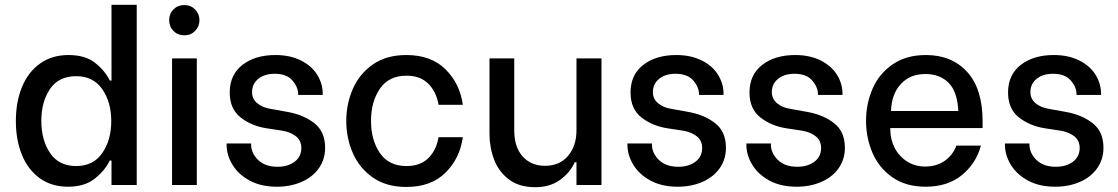

<svg xmlns="http://www.w3.org/2000/svg" viewBox="-20 -770 4652 799"><path d="M46 -266Q46 -346 71.5 -408Q97 -470 146.5 -505.5Q196 -541 265 -541Q334 -541 375 -509Q416 -477 437 -435H444V-750H549V0H444V-102H437Q415 -58 373 -25.5Q331 7 263 7Q195 7 146 -28Q97 -63 71.5 -125Q46 -187 46 -266ZM443 -266Q443 -345 405.5 -399Q368 -453 297 -453Q224 -453 188 -399.5Q152 -346 152 -267Q152 -187 188.5 -133Q225 -79 297 -79Q368 -79 405.5 -133Q443 -187 443 -266Z M696 -527H799V0H696ZM684 -686Q684 -713 702 -731Q720 -749 747 -749Q774 -749 792 -730.5Q810 -712 810 -686Q810 -660 792 -641.5Q774 -623 747 -623Q720 -623 702 -641Q684 -659 684 -686Z M923 -168V-173H1025V-169Q1025 -133 1054 -104.5Q1083 -76 1135 -76Q1178 -76 1206 -97Q1234 -118 1234 -154Q1234 -185 1212 -202.5Q1190 -220 1156 -226L1090 -236Q1026 -246 981 -281.5Q936 -317 936 -385Q936 -459 989 -500Q1042 -541 1126 -541Q1187 -541 1232 -518.5Q1277 -496 1300 -459Q1323 -422 1323 -379V-375H1221V-377Q1221 -407 1197 -435Q1173 -463 1123 -463Q1081 -463 1055 -442Q1029 -421 1029 -387Q1029 -358 1051 -340Q1073 -322 1106 -317L1178 -304Q1244 -292 1288.5 -257Q1333 -222 1333 -155Q1333 -107 1307 -70Q1281 -33 1235 -13Q1189 7 1132 7Q1067 7 1020 -18Q973 -43 948 -83.5Q923 -124 923 -168Z M1421 -267Q1421 -338 1448.5 -400.5Q1476 -463 1532 -502Q1588 -541 1671 -541Q1774 -541 1834 -481.5Q1894 -422 1906 -334H1805Q1796 -388 1762.5 -421.5Q1729 -455 1672 -455Q1598 -455 1561 -401Q1524 -347 1524 -267Q1524 -187 1561 -133Q1598 -79 1672 -79Q1729 -79 1762.5 -112Q1796 -145 1805 -199H1906Q1894 -111 1834 -51.5Q1774 8 1671 8Q1588 8 1532 -31Q1476 -70 1448.5 -132.5Q1421 -195 1421 -267Z M2483 0H2379V-95H2372Q2352 -51 2310 -21Q2268 9 2208 9Q2140 9 2097.5 -23.5Q2055 -56 2036 -106.5Q2017 -157 2017 -213V-527H2120V-228Q2120 -158 2155 -119Q2190 -80 2248 -80Q2309 -80 2344 -121.5Q2379 -163 2379 -228V-527H2483Z M2591 -168V-173H2693V-169Q2693 -133 2722 -104.5Q2751 -76 2803 -76Q2846 -76 2874 -97Q2902 -118 2902 -154Q2902 -185 2880 -202.5Q2858 -220 2824 -226L2758 -236Q2694 -246 2649 -281.5Q2604 -317 2604 -385Q2604 -459 2657 -500Q2710 -541 2794 -541Q2855 -541 2900 -518.5Q2945 -496 2968 -459Q2991 -422 2991 -379V-375H2889V-377Q2889 -407 2865 -435Q2841 -463 2791 -463Q2749 -463 2723 -442Q2697 -421 2697 -387Q2697 -358 2719 -340Q2741 -322 2774 -317L2846 -304Q2912 -292 2956.5 -257Q3001 -222 3001 -155Q3001 -107 2975 -70Q2949 -33 2903 -13Q2857 7 2800 7Q2735 7 2688 -18Q2641 -43 2616 -83.5Q2591 -124 2591 -168Z M3086 -168V-173H3188V-169Q3188 -133 3217 -104.5Q3246 -76 3298 -76Q3341 -76 3369 -97Q3397 -118 3397 -154Q3397 -185 3375 -202.5Q3353 -220 3319 -226L3253 -236Q3189 -246 3144 -281.5Q3099 -317 3099 -385Q3099 -459 3152 -500Q3205 -541 3289 -541Q3350 -541 3395 -518.5Q3440 -496 3463 -459Q3486 -422 3486 -379V-375H3384V-377Q3384 -407 3360 -435Q3336 -463 3286 -463Q3244 -463 3218 -442Q3192 -421 3192 -387Q3192 -358 3214 -340Q3236 -322 3269 -317L3341 -304Q3407 -292 3451.5 -257Q3496 -222 3496 -155Q3496 -107 3470 -70Q3444 -33 3398 -13Q3352 7 3295 7Q3230 7 3183 -18Q3136 -43 3111 -83.5Q3086 -124 3086 -168Z M3584 -267Q3584 -338 3611 -400.5Q3638 -463 3694.5 -502Q3751 -541 3833 -541Q3941 -541 4005 -470.5Q4069 -400 4069 -266V-237H3685V-230Q3685 -190 3703 -155Q3721 -120 3754 -98.5Q3787 -77 3830 -77Q3877 -77 3911 -100.5Q3945 -124 3960 -164H4062Q4042 -90 3983 -41.5Q3924 7 3832 7Q3750 7 3694 -32Q3638 -71 3611 -133.5Q3584 -196 3584 -267ZM3968 -308Q3964 -389 3927.5 -425.5Q3891 -462 3831 -462Q3767 -462 3728.5 -420Q3690 -378 3688 -308Z M4162 -168V-173H4264V-169Q4264 -133 4293 -104.5Q4322 -76 4374 -76Q4417 -76 4445 -97Q4473 -118 4473 -154Q4473 -185 4451 -202.5Q4429 -220 4395 -226L4329 -236Q4265 -246 4220 -281.5Q4175 -317 4175 -385Q4175 -459 4228 -500Q4281 -541 4365 -541Q4426 -541 4471 -518.5Q4516 -496 4539 -459Q4562 -422 4562 -379V-375H4460V-377Q4460 -407 4436 -435Q4412 -463 4362 -463Q4320 -463 4294 -442Q4268 -421 4268 -387Q4268 -358 4290 -340Q4312 -322 4345 -317L4417 -304Q4483 -292 4527.5 -257Q4572 -222 4572 -155Q4572 -107 4546 -70Q4520 -33 4474 -13Q4428 7 4371 7Q4306 7 4259 -18Q4212 -43 4187 -83.5Q4162 -124 4162 -168Z"/></svg>

Font: Be Vietnam Medium
Style: Regular
Weight: 500
Designer: Gabriel Lam
Foundry: TypeRant
Version: Version 4.000